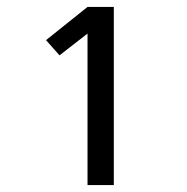

<svg xmlns="http://www.w3.org/2000/svg" viewBox="-20 -858 540 555"><path d="M233 -323V-761L152 -698L113 -742L233 -838H309V-323Z"/></svg>

Font: Iosevka Fuck
Style: Regular
Weight: 400
Monospace: yes
Designer: Belleve Invis
Foundry: Belleve Invis
Version: Version 28.0.7; ttfautohint (v1.8.3)